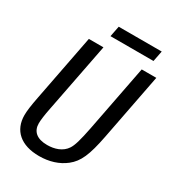

<svg xmlns="http://www.w3.org/2000/svg" viewBox="-210 -997 1022 1129"><g transform="rotate(30 301.0 -432.5)"><path d="M245.1 -806.6H537.1L551.3 -878.9H259.3ZM233.4 14.2C300.8 14.2 361.8 -4.4 409.2 -42C461.4 -83.5 487.3 -141.1 514.2 -279.8L601.1 -729H502L415 -279.8C406.7 -237.3 398.4 -201.2 391.1 -176.3C383.3 -149.9 376.5 -135.3 369.1 -123.5C341.8 -81.1 291 -65.9 242.2 -65.9C172.4 -65.9 136.2 -97.2 136.2 -152.3C136.2 -172.9 141.1 -211.9 150.9 -259.8C154.8 -277.8 153.3 -271.5 154.8 -279.8L242.2 -729H143.1L56.2 -279.8C44.4 -219.2 39.1 -180.2 39.1 -151.9C39.1 -48.8 108.9 14.2 233.4 14.2Z"/></g></svg>

Font: Hack
Style: Oblique
Weight: 400
Italic angle: -12°
Monospace: yes
Designer: Christopher Simpkins
Foundry: Christopher Simpkins
Version: Version 2.010